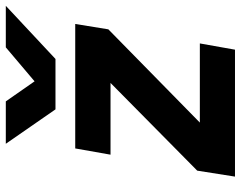

<svg xmlns="http://www.w3.org/2000/svg" viewBox="-104 -725 829 661"><g transform="rotate(-90 310.5 -394.5)"><path d="M53.5 -130 355.5 -428.5H108.5L130 -550H558.5L540 -436L219 -121H491.5L470 0H33ZM146 -789H292L361 -690L478 -789H621L438 -618H264.5Z"/></g></svg>

Font: JuliaMono ExtraBoldItalic
Style: Regular
Weight: 800
Italic angle: -9°
Monospace: yes
Designer: cormullion
Foundry: corm
Version: Version 0.049; ttfautohint (v1.8.4)